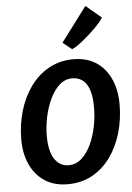

<svg xmlns="http://www.w3.org/2000/svg" viewBox="-68 -1124 813 1181"><g transform="rotate(-5 339.0 -533.5)"><path d="M302.9 8Q218.2 8 159.7 -31Q101.2 -70 70.8 -137.2Q40.5 -204.4 40.5 -289Q40.5 -382.8 65.4 -466.9Q90.3 -551.1 137.5 -616Q184.6 -680.9 251.9 -718Q319.2 -755 403.4 -755Q466.8 -755 515.2 -732.2Q563.5 -709.3 596.2 -668.4Q628.9 -627.6 645.5 -573.2Q662 -518.7 662 -455.9Q662 -362.3 637.6 -278.4Q613.1 -194.6 566.7 -130.1Q520.2 -65.6 453.6 -28.8Q387 8 302.9 8ZM316.5 -107.8Q362.7 -107.8 397.9 -139.3Q433.1 -170.9 456.8 -222.2Q480.4 -273.5 492.2 -333.5Q504 -393.5 503.7 -450Q503.4 -519.1 488.5 -560.5Q473.6 -601.8 447 -620.2Q420.4 -638.6 385.3 -638.6Q340 -638.6 305.2 -606.7Q270.4 -574.8 246.5 -523.2Q222.6 -471.5 210.6 -412.2Q198.6 -352.8 198.8 -297.7Q199.5 -199.3 232.6 -153.5Q265.6 -107.8 316.5 -107.8ZM400.6 -817.3 344.9 -861.8 504.9 -1074.9 599.8 -995.2Q593.8 -983.3 576.4 -963.2Q558.9 -943.2 535 -920.2Q511.1 -897.2 485.7 -875.6Q460.2 -853.9 437.7 -838.1Q415.1 -822.3 400.6 -817.3Z"/></g></svg>

Font: Merriweather Sans Variable Regular
Style: Italic
Weight: 300
Italic angle: -8°
Designer: Eben Sorkin
Foundry: Eben Sorkin
Version: Version 2.001